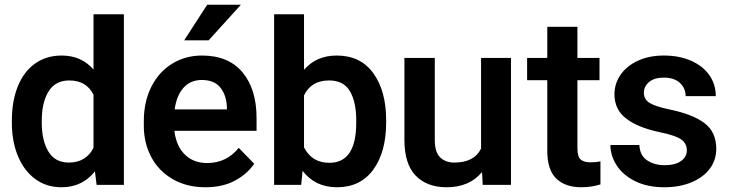

<svg xmlns="http://www.w3.org/2000/svg" viewBox="-20 -779 3071 809"><path d="M240 -545Q323 -545 374 -486V-719H502V0H387L380 -57Q327 10 239 10Q175 10 128 -25Q81 -60 55.5 -121.5Q30 -183 30 -261V-271Q30 -353 55 -415Q80 -477 127.5 -511Q175 -545 240 -545ZM270 -94Q342 -94 374 -156V-380Q344 -440 272 -440Q213 -440 184.5 -393.5Q156 -347 156 -271V-261Q156 -187 184 -140.5Q212 -94 270 -94Z M859 -609H756L853 -759H995ZM586 -249V-269Q586 -350 617.5 -413Q649 -476 705 -510.5Q761 -545 831 -545Q943 -545 1002 -474Q1061 -403 1061 -282V-228H715Q716 -210 722 -192Q735 -146 769 -119Q803 -92 853 -92Q934 -92 986 -156L1051 -89Q1022 -46 970 -18Q918 10 845 10Q767 10 708 -24Q649 -58 617.5 -117Q586 -176 586 -249ZM716 -318H936V-328Q934 -378 908.5 -410Q883 -442 830 -442Q783 -442 753.5 -409.5Q724 -377 716 -318Z M1400 10Q1308 10 1255 -59L1249 0H1135V-719H1261V-485Q1313 -545 1399 -545Q1499 -545 1553 -470.5Q1607 -396 1607 -273V-262Q1607 -139 1553 -64.5Q1499 10 1400 10ZM1367 -440Q1291 -440 1261 -377V-158Q1294 -93 1368 -93Q1481 -93 1481 -262V-273Q1481 -349 1454.5 -394.5Q1428 -440 1367 -440Z M2133 0H2014L2011 -54Q1958 10 1862 10Q1779 10 1731.5 -39Q1684 -88 1684 -190V-535H1812V-189Q1812 -138 1834.5 -116Q1857 -94 1894 -94Q1978 -94 2007 -153V-535H2133Z M2468 -95Q2492 -95 2510 -99V-2Q2472 10 2429 10Q2362 10 2324 -26.5Q2286 -63 2286 -143V-441H2201V-535H2286V-666H2413V-535H2506V-441H2413V-153Q2413 -119 2426.5 -107Q2440 -95 2468 -95Z M2760 -222Q2669 -241 2619 -279Q2569 -317 2569 -382Q2569 -426 2594.5 -463.5Q2620 -501 2667.5 -523Q2715 -545 2777 -545Q2843 -545 2893 -522.5Q2943 -500 2969.5 -461.5Q2996 -423 2996 -374H2869Q2869 -407 2845 -429.5Q2821 -452 2777 -452Q2737 -452 2715 -433.5Q2693 -415 2693 -388Q2693 -361 2716 -346Q2739 -331 2800 -318Q2898 -298 2948 -260.5Q2998 -223 2998 -152Q2998 -105 2971 -68.5Q2944 -32 2894 -11Q2844 10 2779 10Q2708 10 2656.5 -15.5Q2605 -41 2578.5 -82Q2552 -123 2552 -168H2674Q2676 -124 2706.5 -103.5Q2737 -83 2781 -83Q2825 -83 2849.5 -100.5Q2874 -118 2874 -146Q2874 -174 2851 -191Q2828 -208 2760 -222Z"/></svg>

Font: Freesentation 7 Bold
Style: Regular
Weight: 700
Designer: glyphs from Roboto by Christian Robertson / Hangul glyphs from Noto Sans CJK(Source Han Sans) by Jang Soo-young and Kang
Foundry: PT&
Version: Version 2.001